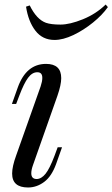

<svg xmlns="http://www.w3.org/2000/svg" viewBox="-20 -808 493 842"><path d="M165.5 -465.8Q166 -491.2 143.6 -491.2Q121.1 -491.2 103 -466.8Q85 -442.4 64.9 -389.2L50.8 -352.1H32.2L58.1 -424.8Q95.2 -527.8 182.1 -527.8Q248.5 -527.8 248.5 -465.3Q248.5 -436 231.9 -388.2L125 -85Q117.2 -63.5 117.2 -48.3Q117.2 -22.9 141.1 -22.9Q161.6 -23.4 179.7 -45.9Q197.8 -68.4 219.2 -125L232.9 -162.1H252L226.1 -88.9Q206.5 -34.7 173.8 -10.3Q141.1 14.2 103 14.2Q33.2 14.2 33.2 -46.9Q33.2 -77.6 50.8 -126L158.2 -429.2Q165.5 -451.2 165.5 -465.8ZM443.4 -788.1 453.1 -776.9Q428.7 -742.2 387.7 -709Q346.7 -675.8 301.8 -654.3Q256.3 -632.8 219.2 -632.8Q166.5 -632.8 135.3 -673.3Q104 -713.9 94.2 -778.8L110.4 -784.2Q140.6 -722.7 181.6 -708Q204.1 -700.2 245.1 -700.2Q286.1 -700.2 343.8 -723.6Q401.4 -747.1 443.4 -788.1Z"/></svg>

Font: PlayfairDisplay-Italic
Style: Italic
Weight: 400
Italic angle: -14°
Designer: Claus Eggers Sørensen
Foundry: Claus Eggers Sørensen
Version: Version 1.002;PS 001.002;hotconv 1.0.70;makeotf.lib2.5.58329